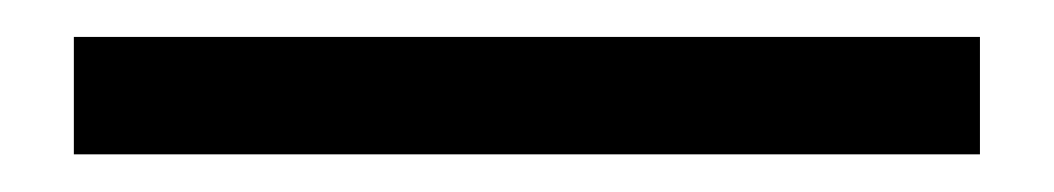

<svg xmlns="http://www.w3.org/2000/svg" viewBox="-20 24 571 104"><path d="M20 107.6V44H510.8V107.6Z"/></svg>

Font: Platypi Light
Style: Regular
Weight: 300
Designer: David Sargent
Foundry: Bolt Cutter Type
Version: Version 1.200